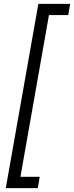

<svg xmlns="http://www.w3.org/2000/svg" viewBox="-20 -831 384 996"><path d="M10 145 179 -811H344L334 -753H234L86 86H186L176 145Z"/></svg>

Font: DM Sans 12pt Light
Style: Italic
Weight: 300
Italic angle: -10°
Version: Version 4.004;gftools[0.9.30]